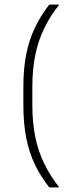

<svg xmlns="http://www.w3.org/2000/svg" viewBox="-20 -695 316 834"><path d="M120.5 -317V-239Q120.5 -163 133.2 -100.5Q146 -38 172 15.5Q198 69 237.5 119H194Q156 71 131 18.5Q106 -34 93.8 -96.8Q81.5 -159.5 81.5 -237V-319Q81.5 -397 94 -459.5Q106.5 -522 131.5 -574.5Q156.5 -627 194 -675H237.5Q198 -625.5 172 -571.8Q146 -518 133.2 -456Q120.5 -394 120.5 -317Z"/></svg>

Font: Anek Odia Medium ExtraLight
Style: Regular
Weight: 250
Version: Version 1.003